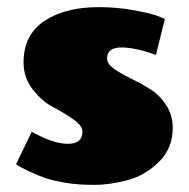

<svg xmlns="http://www.w3.org/2000/svg" viewBox="-20 -508 529 538"><path d="M464 -150Q464 -93 426 -55Q388 -17 338.5 -3.5Q289 10 243 10Q197 10 162.5 4Q128 -2 104 -10Q60 -27 34 -42L25 -48L69 -139Q129 -105 170 -105Q211 -105 211 -139Q211 -156 185 -174Q159 -192 128.5 -208Q98 -224 72 -257Q46 -290 46 -333Q46 -410 104 -449Q162 -488 257 -488Q305 -488 351 -480Q397 -472 420 -464L442 -455L417 -354Q360 -375 320 -375Q280 -375 280 -344Q280 -329 299 -315.5Q318 -302 345 -289Q372 -276 399 -259.5Q426 -243 445 -214.5Q464 -186 464 -150Z"/></svg>

Font: Wendy One
Style: Regular
Weight: 400
Designer: Alejandro Inler
Foundry: Alejandro Inler
Version: 1.001